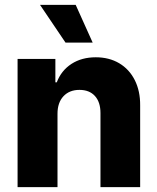

<svg xmlns="http://www.w3.org/2000/svg" viewBox="-20 -774 650 794"><path d="M217.8 0H52.7V-530.3H209V-433.6H214.8Q233.4 -482.4 275.6 -509.8Q317.9 -537.1 376 -537.1Q431.2 -537.1 472.9 -512.5Q514.6 -487.8 537.4 -442.6Q560.1 -397.5 559.6 -337.9V0H395.5V-306.6Q395.5 -351.6 372.6 -377Q349.6 -402.3 308.6 -402.3Q267.1 -402.3 242.4 -376Q217.8 -349.6 217.8 -303.7ZM145.5 -753.9H293L363.3 -597.7H251Z"/></svg>

Font: Pretendard GOV ExtraBold
Style: Regular
Weight: 800
Designer: Base glyphs from Inter by Rasmus Andersson; Hangeul glyphs from Noto Sans CJK(Source Han Sans) by Jang Soo-young and Kan
Foundry: Kil Hyung-jin
Version: Version 1.309